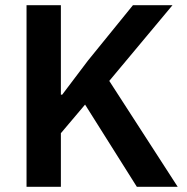

<svg xmlns="http://www.w3.org/2000/svg" viewBox="-20 -718 718 738"><path d="M307 -316 214 -206V0H82V-698H214V-354H219L318 -485L491 -698H643L400 -407L663 0H506Z"/></svg>

Font: IBM Plex Sans Thai SemiBold
Style: Regular
Weight: 600
Designer: Mike Abbink, Paul van der Laan, Pieter van Rosmalen, Ben Mitchell, Mark Frömberg
Foundry: Bold Monday
Version: Version 1.1